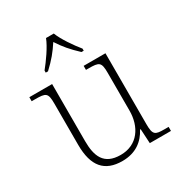

<svg xmlns="http://www.w3.org/2000/svg" viewBox="-181 -893 967 1029"><g transform="rotate(-30 302.5 -378.0)"><path d="M159 -619V-606H173C220 -650 246 -682 276 -728C306 -682 333 -650 380 -606H394V-619C363 -657 318 -721 301 -766H253C236 -721 190 -657 159 -619ZM279 10C363 10 414 -32 444 -89H448L453 0H584V-25H558C501 -25 488 -30 488 -97V-536H353V-511H368C435 -511 446 -506 446 -438V-205C446 -107 393 -23 287 -23C183 -23 158 -90 158 -183V-536H17V-511H38C105 -511 116 -506 116 -439V-184C116 -51 170 10 279 10Z"/></g></svg>

Font: Noto Serif Georgian ExtraLight
Style: Regular
Weight: 200
Designer: Monotype Design Team, Akaki Razmadze
Foundry: Google LLC
Version: Version 2.003